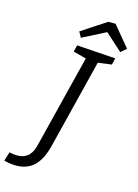

<svg xmlns="http://www.w3.org/2000/svg" viewBox="-262 -978 862 1200"><g transform="rotate(20 169.0 -378.5)"><path d="M108.9 -693 360.8 -698 354.1 -654.5 256.5 -632.5 269.2 -647.2 173.2 -42.2Q167.9 -7.7 155.8 25.7Q143.8 59 122.4 86.1Q101.1 113.1 66.7 128.9Q32.3 144.8 -17.4 144.8Q-43.8 144.8 -72.5 139.8L-59.4 79.9Q-51.4 81.2 -43.1 81.9Q-34.8 82.5 -25.4 82.5Q11.2 82.5 33 71.2Q54.9 59.9 66.9 42.9Q78.9 25.9 84 7.1Q89.2 -11.8 91.2 -26.4L189.8 -647.2L200.5 -632.2L102.2 -649.5ZM114.6 -745.4 91.6 -779.5 241.9 -898.2 288.5 -901.9 409.5 -779.5 376.7 -745.4 234.2 -852.8 284.8 -852.1Z"/></g></svg>

Font: Bitter Thin
Style: Italic
Weight: 100
Italic angle: -9°
Designer: Sol Matas, and Bitter project Authors
Foundry: Sol Matas
Version: Version 2.002